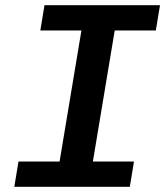

<svg xmlns="http://www.w3.org/2000/svg" viewBox="-20 -718 640 738"><path d="M35 0 51 -97H209L293 -601H135L151 -698H595L579 -601H421L337 -97H495L479 0Z"/></svg>

Font: IBM Plex Mono SemiBold
Style: Italic
Weight: 600
Italic angle: -9°
Monospace: yes
Designer: Mike Abbink, Paul van der Laan, Pieter van Rosmalen
Foundry: Bold Monday
Version: Version 2.3